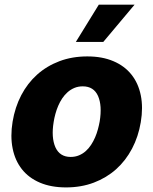

<svg xmlns="http://www.w3.org/2000/svg" viewBox="-20 -795 659 825"><path d="M34.1 -272Q44.4 -334.2 71.2 -385.7Q98 -437.1 139.4 -474.3Q180.8 -511.4 235.3 -532Q289.8 -552.6 355.1 -552.6Q419.4 -552.6 467.3 -532.1Q515.3 -511.7 544.9 -474.4Q574.6 -437.1 585 -385.1Q595.5 -333.1 584.9 -269.9Q574.6 -208.1 547.4 -156.4Q520.2 -104.8 478.9 -67.8Q437.5 -30.9 383.2 -10.3Q328.8 10.3 263.8 10.3Q199.6 10.3 151.6 -10.1Q103.7 -30.5 74.2 -67.8Q44.7 -105.1 34.3 -157.1Q23.8 -209.2 34.1 -272ZM218 -162.3Q236.9 -120.7 283.4 -120.7Q303.3 -120.7 319.4 -127.5Q335.6 -134.2 348.5 -145.8Q361.5 -157.3 371.4 -172.6Q381.4 -187.9 388.7 -204.9Q396 -221.9 400.7 -239.5Q405.5 -257.1 408.4 -273.4Q419.4 -341.3 401.3 -382.5Q382.8 -424 335.6 -424Q316.1 -424 299.9 -417.3Q283.7 -410.5 270.6 -399Q257.5 -387.4 247.3 -372.2Q237.2 -356.9 229.9 -339.8Q222.7 -322.8 217.9 -305Q213.1 -287.3 210.6 -271Q199.6 -204.5 218 -162.3ZM305.8 -614.7 404.5 -774.9H558.2L423.7 -614.7Z"/></svg>

Font: Inter P Extra Bold
Style: Italic
Weight: 800
Italic angle: 9.39999°
Designer: Rasmus Andersson
Foundry: rsms
Version: Version 3.018;git-588b23468